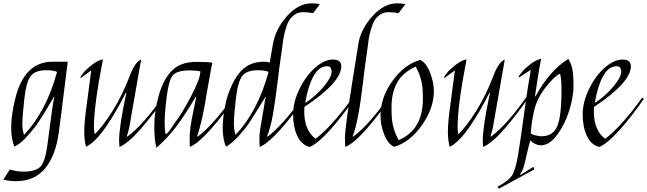

<svg xmlns="http://www.w3.org/2000/svg" viewBox="-46 -871 3880 1151"><path d="M232 -450Q164 -450 137.5 -414.5Q111 -379 99.5 -275Q88 -171 88 -131.5Q88 -92 98 -62Q232 -204 296 -440Q274 -450 232 -450ZM269 -501H360Q353 -450 336 -309Q319 -168 306 -75Q287 64 223.5 139.5Q160 215 51 215Q10 215 -26 206L13 145Q56 158 94 158Q165 158 195 129.5Q225 101 239 -8Q273 -276 280 -288L277 -290Q274 -285 254 -251Q234 -217 225 -202.5Q216 -188 195.5 -156Q175 -124 160 -105Q145 -86 124 -62Q84 -14 41 8Q21 -35 21 -106.5Q21 -178 45 -278Q99 -501 269 -501Z M668 -28Q668 -112 711 -313L708 -315Q651 -200 587.5 -108.5Q524 -17 470 9Q459 -28 459 -83Q459 -138 474 -245L501 -449L436 -402L438 -413Q445 -423 457.5 -438.5Q470 -454 505 -482Q540 -510 571 -515Q517 -239 517 -107Q517 -91 522 -66Q571 -114 629 -206.5Q687 -299 731 -414Q763 -500 800 -514L729 -108Q724 -81 714 -54L717 -52Q813 -121 945 -311L955 -305Q880 -193 801.5 -102.5Q723 -12 670 10Q668 -14 668 -28Z M1130 -500Q1202 -500 1227 -495L1221 -466Q1212 -420 1196 -328Q1171 -160 1136 -54L1139 -52Q1226 -115 1349 -286L1359 -279Q1287 -174 1214 -92.5Q1141 -11 1092 10Q1091 -2 1091 -37.5Q1091 -73 1096 -110.5Q1101 -148 1112.5 -201Q1124 -254 1130 -288L1127 -290Q1065 -185 1013 -115.5Q961 -46 892 15Q879 -30 879 -116Q879 -202 905.5 -298Q932 -394 984 -447Q1036 -500 1130 -500ZM947 -67Q957 -67 979 -100.5Q1001 -134 1002 -135Q1040 -182 1097.5 -290.5Q1155 -399 1155 -443Q1134 -449 1093 -449Q1013 -449 989 -418Q965 -387 953 -289Q941 -191 941 -138Q941 -85 947 -67Z M1823 -851Q1852 -851 1872 -846L1831 -792Q1803 -798 1772 -798Q1741 -798 1720 -783Q1699 -768 1687 -748Q1675 -728 1665.5 -694Q1656 -660 1652.5 -637.5Q1649 -615 1644.5 -577.5Q1640 -540 1635.5 -514Q1631 -488 1617.5 -375.5Q1604 -263 1590 -184Q1576 -105 1555 -54L1558 -52Q1642 -113 1768 -286L1778 -279Q1706 -174 1633 -92.5Q1560 -11 1511 10Q1509 -14 1509 -44.5Q1509 -75 1523.5 -155Q1538 -235 1540.5 -257Q1543 -279 1548 -288L1545 -290Q1541 -284 1503 -222Q1465 -160 1444 -129Q1423 -98 1383.5 -54.5Q1344 -11 1309 8Q1289 -35 1289 -107.5Q1289 -180 1313 -278Q1347 -390 1399 -445.5Q1451 -501 1537 -501Q1558 -501 1571 -496L1590 -606Q1606 -698 1674.5 -774.5Q1743 -851 1823 -851ZM1500 -450Q1432 -450 1405.5 -414.5Q1379 -379 1367.5 -275Q1356 -171 1356 -131.5Q1356 -92 1366 -62Q1500 -204 1564 -440Q1542 -450 1500 -450Z M1915 -474Q1865 -474 1832 -412Q1799 -350 1784 -254Q1846 -294 1894 -351Q1942 -408 1942 -441Q1942 -474 1915 -474ZM2000 -474Q2000 -377 1779 -230Q1778 -219 1778 -202Q1778 -89 1846 -39Q1945 -115 2068 -286L2078 -279Q2006 -174 1933 -92.5Q1860 -11 1811 10Q1761 -2 1736 -56.5Q1711 -111 1711 -185Q1711 -259 1749.5 -338Q1788 -417 1843.5 -465.5Q1899 -514 1949.5 -514Q2000 -514 2000 -474Z M2335 -851Q2364 -851 2384 -846L2343 -792Q2315 -798 2284 -798Q2253 -798 2232 -783Q2211 -768 2199 -748Q2187 -728 2177.5 -694Q2168 -660 2164.5 -637.5Q2161 -615 2156.5 -577.5Q2152 -540 2147.5 -513.5Q2143 -487 2130 -376Q2102 -137 2068 -54L2071 -52Q2167 -121 2299 -311L2309 -305Q2234 -193 2155.5 -102.5Q2077 -12 2024 10Q2022 -14 2022 -46Q2022 -78 2035.5 -177Q2049 -276 2071.5 -414Q2094 -552 2102 -606Q2114 -691 2184 -771Q2254 -851 2335 -851Z M2555 -325Q2555 -222 2483 -120Q2411 -18 2317 9Q2279 -8 2257 -65Q2235 -122 2235 -178Q2235 -286 2306.5 -385.5Q2378 -485 2473 -512Q2509 -495 2532 -436Q2555 -377 2555 -325ZM2301 -227Q2301 -188 2303 -164Q2308 -96 2344 -31Q2489 -93 2489 -276Q2489 -315 2487 -340Q2482 -407 2446 -472Q2369 -437 2335 -376.5Q2301 -316 2301 -227Z M2848 -28Q2848 -112 2891 -313L2888 -315Q2831 -200 2767.5 -108.5Q2704 -17 2650 9Q2639 -28 2639 -83Q2639 -138 2654 -245L2681 -449L2616 -402L2618 -413Q2625 -423 2637.5 -438.5Q2650 -454 2685 -482Q2720 -510 2751 -515Q2697 -239 2697 -107Q2697 -91 2702 -66Q2751 -114 2809 -206.5Q2867 -299 2911 -414Q2943 -500 2980 -514L2909 -108Q2904 -81 2894 -54L2897 -52Q2993 -121 3125 -311L3135 -305Q3060 -193 2981.5 -102.5Q2903 -12 2850 10Q2848 -14 2848 -28Z M3158 144 2945 260 2936 249Q3008 210 3027 175Q3046 140 3060 56Q3074 -28 3096.5 -194Q3119 -360 3136 -452L3063 -405L3065 -416Q3072 -426 3084.5 -441.5Q3097 -457 3132 -485Q3167 -513 3198 -518Q3186 -461 3176 -392Q3166 -323 3161 -294L3164 -293Q3249 -449 3361 -518Q3379 -489 3385.5 -455Q3392 -421 3392 -355.5Q3392 -290 3366 -207Q3340 -124 3293.5 -62Q3247 0 3197 0Q3163 0 3133 -29Q3121 13 3110 62.5Q3099 112 3092 133.5Q3085 155 3072 172L3075 177Q3077 176 3152 129ZM3199 -54Q3268 -54 3294 -113Q3320 -172 3320 -332Q3320 -406 3311 -429Q3279 -416 3225.5 -348Q3172 -280 3155.5 -206.5Q3139 -133 3136 -70Q3144 -64 3166 -59Q3188 -54 3199 -54Z M3651 -474Q3601 -474 3568 -412Q3535 -350 3520 -254Q3582 -294 3630 -351Q3678 -408 3678 -441Q3678 -474 3651 -474ZM3736 -474Q3736 -377 3515 -230Q3514 -219 3514 -202Q3514 -89 3582 -39Q3681 -115 3804 -286L3814 -279Q3742 -174 3669 -92.5Q3596 -11 3547 10Q3497 -2 3472 -56.5Q3447 -111 3447 -185Q3447 -259 3485.5 -338Q3524 -417 3579.5 -465.5Q3635 -514 3685.5 -514Q3736 -514 3736 -474Z"/></svg>

Font: Felipa
Style: Regular
Weight: 400
Designer: Javier Alcaraz
Foundry: Fontstage
Version: Version 1.001